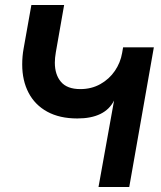

<svg xmlns="http://www.w3.org/2000/svg" viewBox="-20 -745 640 765"><path d="M198.5 -495.5Q198.5 -447.5 223 -418.8Q247.5 -390 300 -390Q344.5 -390 380 -410Q415.5 -430 437.8 -462.8Q460 -495.5 466.5 -533.5L470.5 -556.5H593L495 0H372.5L434.5 -344.5Q398.5 -273 288 -273Q217.5 -273 168.2 -300Q119 -327 93.8 -375.5Q68.5 -424 68.5 -488Q68.5 -521 74 -551L105 -725H235.5L202.5 -537Q198.5 -514 198.5 -495.5Z"/></svg>

Font: JuliaMono BoldItalic
Style: Regular
Weight: 700
Italic angle: -9°
Monospace: yes
Designer: cormullion
Foundry: corm
Version: Version 0.049; ttfautohint (v1.8.4)